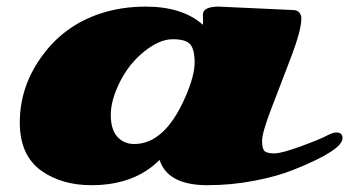

<svg xmlns="http://www.w3.org/2000/svg" viewBox="-20 -538 1051 578"><path d="M384.3 -104.5Q476.1 -104.5 537.6 -245.1Q565.9 -309.6 565.9 -349.6Q565.9 -389.6 552.5 -404.8Q539.1 -419.9 499.8 -419.9Q460.4 -419.9 414.8 -383.5Q369.1 -347.2 341.3 -292Q313.5 -236.8 313.5 -192.6Q313.5 -148.4 333 -126.5Q352.5 -104.5 384.3 -104.5ZM638.2 -518.1 861.8 -507.8Q874.5 -507.8 880.9 -500.2Q887.2 -492.7 887.2 -483.4Q887.2 -447.8 857.7 -369.9Q828.1 -292 798.6 -215.6Q769 -139.2 769 -114.5Q769 -89.8 776.6 -83Q784.2 -76.2 805.7 -76.2Q827.1 -76.2 884 -96.9Q940.9 -117.7 961.2 -128.4Q981.4 -139.2 992.2 -139.2Q1011.2 -139.2 1011.2 -122.1Q1011.2 -85.9 864.7 -27.3Q815.4 -7.3 745.8 6.1Q676.3 19.5 604.5 19.5Q484.9 19.5 460.4 -56.6Q384.3 19.5 255.4 19.5Q167 19.5 106 -22.9Q39.6 -69.3 39.6 -168.9Q39.6 -273.9 101.6 -362.3Q169.4 -460.4 283.2 -497.6Q346.2 -518.1 418.5 -518.1Q529.3 -518.1 590.8 -463.4Q591.3 -466.3 591.3 -472.7L590.8 -493.7Q590.8 -518.1 638.2 -518.1Z"/></svg>

Font: Sonsie One
Style: Regular
Weight: 400
Designer: Riccardo De Franceschi
Foundry: Sorkin Type Co
Version: Version 1.003